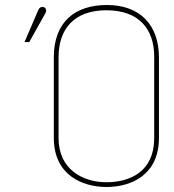

<svg xmlns="http://www.w3.org/2000/svg" viewBox="-20 -736 694 767"><path d="M97 -568 160 -681C167 -692 165 -703 156 -707C144 -712 136 -703 133 -696L78 -568ZM596 -184C596 -51 500 -8 405 -8C311 -8 214 -59 214 -184V-508C214 -619 275 -695 405 -695C535 -695 596 -620 596 -510ZM615 -506C615 -635 541 -716 407 -716C279 -716 195 -648 195 -507V-185C195 -38 307 11 406 11C505 11 615 -38 615 -185Z"/></svg>

Font: Advent Pro
Style: Thin
Weight: 100
Designer: Andreas Kalpakidis
Foundry: Andreas Kalpakidis
Version: Version 2.002 2007